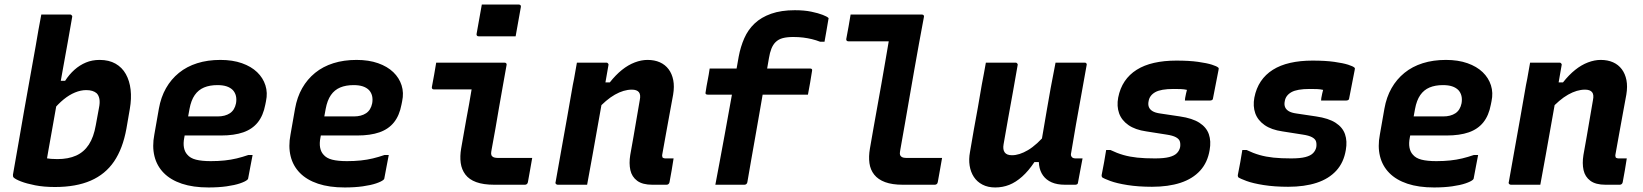

<svg xmlns="http://www.w3.org/2000/svg" viewBox="-20 -814 7240 846"><path d="M175 -46 139 -130Q160 -121 181.5 -117Q203 -113 233 -113Q281 -113 315.5 -128.5Q350 -144 371.5 -177Q393 -210 402 -262L416 -338Q421 -362 418 -378Q415 -394 406 -403Q398 -410 386.5 -413.5Q375 -417 360 -417Q336 -417 310.5 -406.5Q285 -396 260.5 -376Q236 -356 213 -328L233 -458H267Q285 -486 308 -506.5Q331 -527 358.5 -538.5Q386 -550 419 -550Q460 -550 489 -533.5Q518 -517 534.5 -487.5Q551 -458 555.5 -419Q560 -380 552 -334L537 -247Q521 -159 482.5 -102.5Q444 -46 379.5 -18Q315 10 222 10Q173 10 135 2.5Q97 -5 72.5 -14.5Q48 -24 40 -32Q38 -34 37.5 -37Q37 -40 37 -44Q50 -117 62 -186.5Q74 -256 86 -325Q98 -394 111 -465Q124 -536 137 -610Q143 -645 149 -680Q155 -715 162 -750Q178 -750 194 -750Q210 -750 225.5 -750Q241 -750 257 -750Q273 -750 289 -750Q292 -750 294 -748.5Q296 -747 297.5 -744.5Q299 -742 298 -739Q289 -686 278.5 -628Q268 -570 257 -509Q246 -448 235 -386.5Q224 -325 213.5 -265Q203 -205 193 -150Q183 -95 175 -46Z M951 -550Q1005 -550 1046 -535.5Q1087 -521 1113 -496Q1139 -471 1149.5 -438Q1160 -405 1152 -368L1149 -353Q1140 -305 1116 -275Q1092 -245 1052 -231Q1012 -217 954 -217Q928 -217 899.5 -217Q871 -217 840 -217Q809 -217 776 -217L718 -211L729 -301Q771 -301 807 -301Q843 -301 875.5 -301Q908 -301 939 -301Q972 -301 993 -315Q1014 -329 1020 -359Q1023 -377 1019.5 -391.5Q1016 -406 1006 -417Q995 -428 978.5 -433.5Q962 -439 938 -439Q904 -439 879 -428.5Q854 -418 838 -395Q822 -372 815 -334L792 -208Q787 -183 790.5 -164Q794 -145 805 -133Q818 -117 843.5 -110.5Q869 -104 909 -104Q942 -104 970 -107Q998 -110 1023 -116Q1048 -122 1074 -131H1093Q1088 -107 1083.5 -81.5Q1079 -56 1074 -31Q1074 -28 1073 -26Q1072 -24 1070 -22Q1061 -14 1037.5 -6Q1014 2 978.5 7Q943 12 899 12Q831 12 781.5 -4.5Q732 -21 701.5 -52Q671 -83 660.5 -126Q650 -169 660 -221L680 -335Q689 -386 711.5 -425.5Q734 -465 768.5 -493Q803 -521 849 -535.5Q895 -550 951 -550Z M1551 -550Q1605 -550 1646 -535.5Q1687 -521 1713 -496Q1739 -471 1749.5 -438Q1760 -405 1752 -368L1749 -353Q1740 -305 1716 -275Q1692 -245 1652 -231Q1612 -217 1554 -217Q1528 -217 1499.5 -217Q1471 -217 1440 -217Q1409 -217 1376 -217L1318 -211L1329 -301Q1371 -301 1407 -301Q1443 -301 1475.5 -301Q1508 -301 1539 -301Q1572 -301 1593 -315Q1614 -329 1620 -359Q1623 -377 1619.5 -391.5Q1616 -406 1606 -417Q1595 -428 1578.5 -433.5Q1562 -439 1538 -439Q1504 -439 1479 -428.5Q1454 -418 1438 -395Q1422 -372 1415 -334L1392 -208Q1387 -183 1390.5 -164Q1394 -145 1405 -133Q1418 -117 1443.5 -110.5Q1469 -104 1509 -104Q1542 -104 1570 -107Q1598 -110 1623 -116Q1648 -122 1674 -131H1693Q1688 -107 1683.5 -81.5Q1679 -56 1674 -31Q1674 -28 1673 -26Q1672 -24 1670 -22Q1661 -14 1637.5 -6Q1614 2 1578.5 7Q1543 12 1499 12Q1431 12 1381.5 -4.5Q1332 -21 1301.5 -52Q1271 -83 1260.5 -126Q1250 -169 1260 -221L1280 -335Q1289 -386 1311.5 -425.5Q1334 -465 1368.5 -493Q1403 -521 1449 -535.5Q1495 -550 1551 -550Z M1902 -538Q1953 -538 2003 -538Q2053 -538 2102.5 -538Q2152 -538 2203 -538Q2206 -538 2208 -537Q2210 -536 2211.5 -533.5Q2213 -531 2212 -527Q2204 -481 2195.5 -434.5Q2187 -388 2179 -341Q2171 -294 2163 -247.5Q2155 -201 2146 -154Q2144 -144 2144 -137Q2144 -130 2149 -125Q2153 -121 2160 -119.5Q2167 -118 2177 -118Q2207 -118 2242 -118Q2277 -118 2305 -118H2325Q2320 -91 2315.5 -64Q2311 -37 2306 -11Q2305 -6 2301.5 -3Q2298 0 2293 0Q2284 0 2262 0Q2240 0 2212 0Q2184 0 2158 0Q2110 0 2078.5 -11.5Q2047 -23 2030.5 -45Q2014 -67 2010 -96Q2006 -125 2012 -160Q2018 -193 2023.5 -225.5Q2029 -258 2035 -290.5Q2041 -323 2047 -355.5Q2053 -388 2058 -420H2036Q2011 -420 1987.5 -420Q1964 -420 1940.5 -420Q1917 -420 1892 -420Q1887 -420 1884.5 -423Q1882 -426 1883 -431Q1888 -458 1893 -485Q1898 -512 1902 -538ZM2103 -794Q2122 -794 2142.5 -794Q2163 -794 2184.5 -794Q2206 -794 2226.5 -794Q2247 -794 2266 -794Q2271 -794 2273.5 -791Q2276 -788 2275 -783L2252 -654Q2233 -654 2212.5 -654Q2192 -654 2170.5 -654Q2149 -654 2128.5 -654Q2108 -654 2089 -654Q2084 -654 2081.5 -657Q2079 -660 2080 -665Z M2522 -538Q2547 -538 2569 -538Q2591 -538 2611.5 -538Q2632 -538 2652 -538Q2655 -538 2657 -536.5Q2659 -535 2660.5 -532.5Q2662 -530 2661 -527Q2650 -461 2638 -395.5Q2626 -330 2614.5 -263.5Q2603 -197 2591 -131.5Q2579 -66 2567 0Q2545 0 2524 0Q2503 0 2481 0Q2459 0 2437 0Q2435 0 2433 -1Q2431 -2 2429.5 -3.5Q2428 -5 2427.5 -7Q2427 -9 2428 -11Q2441 -83 2453.5 -154.5Q2466 -226 2479 -297Q2492 -368 2504 -440Q2510 -468 2514 -493Q2518 -518 2522 -538ZM2833 -550Q2864 -550 2887.5 -539.5Q2911 -529 2926 -509Q2941 -489 2946.5 -461Q2952 -433 2946 -397Q2938 -354 2930 -310Q2922 -266 2914 -222Q2906 -178 2898 -133Q2897 -128 2898 -125Q2899 -122 2900 -119Q2903 -118 2905.5 -117Q2908 -116 2913 -116Q2916 -116 2918.5 -116Q2921 -116 2924 -116Q2927 -116 2930 -116H2948Q2944 -89 2939.5 -63.5Q2935 -38 2930 -11Q2929 -6 2925.5 -3Q2922 0 2917 0Q2912 0 2890.5 0Q2869 0 2854 0Q2811 0 2787.5 -17.5Q2764 -35 2757.5 -64.5Q2751 -94 2757 -131Q2765 -173 2771.5 -212.5Q2778 -252 2785 -291.5Q2792 -331 2799 -373Q2804 -397 2795 -408Q2786 -419 2764 -419Q2746 -419 2727.5 -413.5Q2709 -408 2689.5 -397Q2670 -386 2650 -369Q2630 -352 2609 -329L2625 -451H2667Q2693 -484 2720.5 -506Q2748 -528 2777 -539Q2806 -550 2833 -550Z M3107 -512H3549Q3553 -512 3555 -511Q3557 -510 3558 -508Q3559 -506 3558 -501Q3554 -474 3549.5 -449Q3545 -424 3540 -397H3098Q3095 -397 3092.5 -398Q3090 -399 3089 -401.5Q3088 -404 3089 -407Q3093 -435 3098 -459.5Q3103 -484 3107 -512ZM3273 -11Q3272 -6 3268.5 -3Q3265 0 3260 0Q3228 0 3196 0Q3164 0 3132 0Q3137 -25 3141.5 -50.5Q3146 -76 3151 -101Q3163 -166 3173.5 -222.5Q3184 -279 3193.5 -333Q3203 -387 3213.5 -443.5Q3224 -500 3235 -565Q3243 -608 3259.5 -645.5Q3276 -683 3305 -710.5Q3334 -738 3378 -753.5Q3422 -769 3482 -769Q3524 -769 3555 -762.5Q3586 -756 3605 -748.5Q3624 -741 3629 -736Q3631 -735 3631 -732.5Q3631 -730 3630 -728Q3626 -701 3621.5 -678Q3617 -655 3613 -630H3594Q3576 -637 3557.5 -641.5Q3539 -646 3519 -648.5Q3499 -651 3475 -651Q3448 -651 3429 -646Q3410 -641 3397 -628Q3386 -617 3379 -599.5Q3372 -582 3368 -557Q3361 -516 3351.5 -461.5Q3342 -407 3331.5 -345.5Q3321 -284 3310 -222.5Q3299 -161 3289.5 -106.5Q3280 -52 3273 -11Z M3728 -750Q3759 -750 3790.5 -750Q3822 -750 3853.5 -750Q3885 -750 3916.5 -750Q3948 -750 3979.5 -750Q4011 -750 4042 -750Q4045 -750 4047 -749Q4049 -748 4050.5 -745.5Q4052 -743 4051 -739Q4040 -682 4029.5 -623Q4019 -564 4008.5 -505.5Q3998 -447 3988 -388Q3978 -329 3967.5 -270Q3957 -211 3947 -154Q3945 -143 3945 -136.5Q3945 -130 3950 -125Q3954 -121 3960.5 -119.5Q3967 -118 3978 -118Q3997 -118 4021 -118Q4045 -118 4069 -118Q4093 -118 4112 -118H4131Q4126 -91 4121.5 -64Q4117 -37 4112 -11Q4111 -7 4109.5 -5Q4108 -3 4105 -1.5Q4102 0 4099 0Q4090 0 4066.5 0Q4043 0 4013.5 0Q3984 0 3958 0Q3911 0 3880 -11.5Q3849 -23 3832 -44.5Q3815 -66 3811 -95Q3807 -124 3813 -159Q3821 -206 3829.5 -253.5Q3838 -301 3846.5 -348.5Q3855 -396 3863.5 -443.5Q3872 -491 3880 -538.5Q3888 -586 3896 -632H3877Q3852 -632 3824.5 -632Q3797 -632 3770.5 -632Q3744 -632 3718 -632Q3713 -632 3710.5 -635Q3708 -638 3709 -643Q3714 -670 3719 -697Q3724 -724 3728 -750Z M4324 -538Q4357 -538 4389.5 -538Q4422 -538 4455 -538Q4458 -538 4460 -536.5Q4462 -535 4463.5 -532.5Q4465 -530 4464 -527Q4454 -468 4443.5 -410.5Q4433 -353 4422.5 -294.5Q4412 -236 4402 -178Q4398 -155 4407 -142.5Q4416 -130 4439 -130Q4455 -130 4472.5 -135.5Q4490 -141 4509.5 -152.5Q4529 -164 4550.5 -183.5Q4572 -203 4595 -231L4577 -100H4538Q4512 -61 4484 -36Q4456 -11 4427 0.5Q4398 12 4365 12Q4333 12 4309 -0.5Q4285 -13 4271 -34.5Q4257 -56 4252.5 -84Q4248 -112 4254 -144Q4262 -194 4271 -243Q4280 -292 4289 -342Q4298 -392 4306 -441Q4311 -466 4315.5 -491Q4320 -516 4324 -538ZM4631 -538Q4652 -538 4673.5 -538Q4695 -538 4716.5 -538Q4738 -538 4759 -538Q4763 -538 4765 -536.5Q4767 -535 4768 -533Q4769 -531 4768 -527Q4757 -462 4744.5 -396Q4732 -330 4721 -265.5Q4710 -201 4700 -142Q4698 -134 4699 -129.5Q4700 -125 4703 -122Q4705 -119 4709.5 -117.5Q4714 -116 4720 -116Q4722 -116 4723.5 -116Q4725 -116 4727.5 -116Q4730 -116 4731 -116H4750Q4745 -90 4740 -63.5Q4735 -37 4730 -10Q4730 -5 4726.5 -2.5Q4723 0 4718 0Q4714 0 4706 0Q4698 0 4689 0Q4680 0 4673 0Q4638 0 4614 -10.5Q4590 -21 4576 -40.5Q4562 -60 4558.5 -86.5Q4555 -113 4561 -145Q4569 -193 4577 -238Q4585 -283 4592.5 -329Q4600 -375 4609.5 -426Q4619 -477 4631 -538Z M5163 -547Q5220 -547 5259 -541.5Q5298 -536 5320 -529Q5342 -522 5348 -516Q5350 -515 5350 -512Q5350 -509 5349 -505L5325 -382Q5325 -376 5321 -373.5Q5317 -371 5311 -371Q5283 -371 5255.5 -371Q5228 -371 5201 -371L5202 -382Q5204 -393 5206 -402Q5208 -411 5210 -418Q5197 -421 5183 -421.5Q5169 -422 5151 -422Q5123 -422 5103 -418.5Q5083 -415 5070.5 -408Q5058 -401 5050.5 -391Q5043 -381 5041 -368Q5038 -354 5042 -343Q5046 -332 5058 -324.5Q5070 -317 5092 -314L5179 -301Q5234 -293 5265 -273Q5296 -253 5306.5 -222.5Q5317 -192 5310 -153Q5301 -98 5268 -62Q5235 -26 5181.5 -8.5Q5128 9 5056 9Q4996 9 4948.5 1.5Q4901 -6 4872.5 -16.5Q4844 -27 4836 -33Q4835 -35 4834.5 -37Q4834 -39 4834 -42Q4840 -73 4845 -99.5Q4850 -126 4854 -153H4873Q4902 -139 4930 -131Q4958 -123 4991 -119.5Q5024 -116 5069 -116Q5109 -116 5132 -122Q5155 -128 5166 -139.5Q5177 -151 5180 -166Q5182 -181 5178.5 -191.5Q5175 -202 5161 -209.5Q5147 -217 5120 -221L5031 -235Q4982 -242 4952 -263Q4922 -284 4911 -315Q4900 -346 4907 -384Q4915 -425 4935.5 -455.5Q4956 -486 4988.5 -506.5Q5021 -527 5065 -537Q5109 -547 5163 -547Z M5763 -547Q5820 -547 5859 -541.5Q5898 -536 5920 -529Q5942 -522 5948 -516Q5950 -515 5950 -512Q5950 -509 5949 -505L5925 -382Q5925 -376 5921 -373.5Q5917 -371 5911 -371Q5883 -371 5855.5 -371Q5828 -371 5801 -371L5802 -382Q5804 -393 5806 -402Q5808 -411 5810 -418Q5797 -421 5783 -421.5Q5769 -422 5751 -422Q5723 -422 5703 -418.5Q5683 -415 5670.5 -408Q5658 -401 5650.5 -391Q5643 -381 5641 -368Q5638 -354 5642 -343Q5646 -332 5658 -324.5Q5670 -317 5692 -314L5779 -301Q5834 -293 5865 -273Q5896 -253 5906.5 -222.5Q5917 -192 5910 -153Q5901 -98 5868 -62Q5835 -26 5781.5 -8.5Q5728 9 5656 9Q5596 9 5548.5 1.5Q5501 -6 5472.5 -16.5Q5444 -27 5436 -33Q5435 -35 5434.5 -37Q5434 -39 5434 -42Q5440 -73 5445 -99.5Q5450 -126 5454 -153H5473Q5502 -139 5530 -131Q5558 -123 5591 -119.5Q5624 -116 5669 -116Q5709 -116 5732 -122Q5755 -128 5766 -139.5Q5777 -151 5780 -166Q5782 -181 5778.5 -191.5Q5775 -202 5761 -209.5Q5747 -217 5720 -221L5631 -235Q5582 -242 5552 -263Q5522 -284 5511 -315Q5500 -346 5507 -384Q5515 -425 5535.5 -455.5Q5556 -486 5588.5 -506.5Q5621 -527 5665 -537Q5709 -547 5763 -547Z M6351 -550Q6405 -550 6446 -535.5Q6487 -521 6513 -496Q6539 -471 6549.5 -438Q6560 -405 6552 -368L6549 -353Q6540 -305 6516 -275Q6492 -245 6452 -231Q6412 -217 6354 -217Q6328 -217 6299.5 -217Q6271 -217 6240 -217Q6209 -217 6176 -217L6118 -211L6129 -301Q6171 -301 6207 -301Q6243 -301 6275.5 -301Q6308 -301 6339 -301Q6372 -301 6393 -315Q6414 -329 6420 -359Q6423 -377 6419.5 -391.5Q6416 -406 6406 -417Q6395 -428 6378.5 -433.5Q6362 -439 6338 -439Q6304 -439 6279 -428.5Q6254 -418 6238 -395Q6222 -372 6215 -334L6192 -208Q6187 -183 6190.5 -164Q6194 -145 6205 -133Q6218 -117 6243.5 -110.5Q6269 -104 6309 -104Q6342 -104 6370 -107Q6398 -110 6423 -116Q6448 -122 6474 -131H6493Q6488 -107 6483.5 -81.5Q6479 -56 6474 -31Q6474 -28 6473 -26Q6472 -24 6470 -22Q6461 -14 6437.5 -6Q6414 2 6378.5 7Q6343 12 6299 12Q6231 12 6181.5 -4.5Q6132 -21 6101.5 -52Q6071 -83 6060.5 -126Q6050 -169 6060 -221L6080 -335Q6089 -386 6111.5 -425.5Q6134 -465 6168.5 -493Q6203 -521 6249 -535.5Q6295 -550 6351 -550Z M6722 -538Q6747 -538 6769 -538Q6791 -538 6811.5 -538Q6832 -538 6852 -538Q6855 -538 6857 -536.5Q6859 -535 6860.5 -532.5Q6862 -530 6861 -527Q6850 -461 6838 -395.5Q6826 -330 6814.5 -263.5Q6803 -197 6791 -131.5Q6779 -66 6767 0Q6745 0 6724 0Q6703 0 6681 0Q6659 0 6637 0Q6635 0 6633 -1Q6631 -2 6629.5 -3.5Q6628 -5 6627.5 -7Q6627 -9 6628 -11Q6641 -83 6653.5 -154.5Q6666 -226 6679 -297Q6692 -368 6704 -440Q6710 -468 6714 -493Q6718 -518 6722 -538ZM7033 -550Q7064 -550 7087.5 -539.5Q7111 -529 7126 -509Q7141 -489 7146.5 -461Q7152 -433 7146 -397Q7138 -354 7130 -310Q7122 -266 7114 -222Q7106 -178 7098 -133Q7097 -128 7098 -125Q7099 -122 7100 -119Q7103 -118 7105.5 -117Q7108 -116 7113 -116Q7116 -116 7118.5 -116Q7121 -116 7124 -116Q7127 -116 7130 -116H7148Q7144 -89 7139.5 -63.5Q7135 -38 7130 -11Q7129 -6 7125.5 -3Q7122 0 7117 0Q7112 0 7090.5 0Q7069 0 7054 0Q7011 0 6987.5 -17.5Q6964 -35 6957.5 -64.5Q6951 -94 6957 -131Q6965 -173 6971.5 -212.5Q6978 -252 6985 -291.5Q6992 -331 6999 -373Q7004 -397 6995 -408Q6986 -419 6964 -419Q6946 -419 6927.5 -413.5Q6909 -408 6889.5 -397Q6870 -386 6850 -369Q6830 -352 6809 -329L6825 -451H6867Q6893 -484 6920.5 -506Q6948 -528 6977 -539Q7006 -550 7033 -550Z"/></svg>

Font: RecMonoLinear Nerd Font Mono
Style: Bold Italic
Weight: 700
Italic angle: -10°
Monospace: yes
Version: Version 1.085; ttfautohint (v1.8.4.7-5d5b);Nerd Fonts 3.2.1